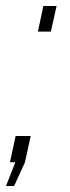

<svg xmlns="http://www.w3.org/2000/svg" viewBox="-32 -537 231 638"><path d="M94 -432 112 -517H156L137 -432ZM-12 81 19 2H1L20 -85H70L51 2L15 81Z"/></svg>

Font: Raleway Light
Style: Italic
Weight: 300
Italic angle: -12°
Designer: Matt McInerney, Pablo Impallari, Rodrigo Fuenzalida
Foundry: Matt McInerney, Pablo Impallari, Rodrigo Fuenzalida
Version: Version 4.026